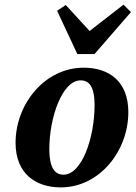

<svg xmlns="http://www.w3.org/2000/svg" viewBox="-20 -789 582 824"><path d="M240.9 15.2C406.9 15.2 530.8 -140.9 530.8 -307.7C530.8 -439.4 448.4 -498.5 339.3 -498.5C172.3 -498.5 46.8 -343 46.8 -176C46.8 -44.7 132.3 15.2 240.9 15.2ZM252.6 -39.3C218.3 -39.3 191.7 -64.2 191.7 -149.3C191.7 -284.6 247 -444.1 326.1 -444.1C361.6 -444.1 385.9 -418.7 385.9 -337.8C385.9 -198.1 331.4 -39.3 252.6 -39.3ZM262.1 -767.6 225 -742.8 311.9 -556.9H385.5L542 -737.1L510 -769L320.5 -621.7H396L262.1 -767.6Z"/></svg>

Font: Source Serif Variable
Style: Italic
Weight: 389
Italic angle: -12°
Designer: Frank Grießhammer
Foundry: Adobe Systems Incorporated
Version: Version 3.001;hotconv 1.0.111;makeotfexe 2.5.65597